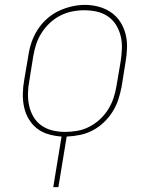

<svg xmlns="http://www.w3.org/2000/svg" viewBox="-20 -551 640 786"><path d="M198 215 232 8Q204 6 178 -1.5Q152 -9 131.5 -25Q111 -41 97.5 -64Q84 -87 78.5 -113Q73 -139 73.5 -167Q74 -195 79 -223L96 -323Q100 -351 109 -377.5Q118 -404 133.5 -428.5Q149 -453 171 -473Q193 -493 219 -505.5Q245 -518 273 -524.5Q301 -531 328 -531Q356 -531 384 -523.5Q412 -516 434.5 -500.5Q457 -485 472 -462Q487 -439 494 -411.5Q501 -384 500 -355Q499 -326 494 -297L478 -197Q473 -170 464.5 -144Q456 -118 441 -94Q426 -70 405 -50Q384 -30 359 -17Q334 -4 307 1.5Q280 7 253 8L219 215ZM246 -11Q271 -11 296.5 -15.5Q322 -20 345.5 -32Q369 -44 389 -62.5Q409 -81 423 -103.5Q437 -126 445 -150.5Q453 -175 457 -200L474 -300Q478 -326 479 -352.5Q480 -379 474 -403.5Q468 -428 455 -449Q442 -470 421.5 -484Q401 -498 376 -503.5Q351 -509 325 -509Q300 -509 275 -504Q250 -499 226.5 -487Q203 -475 183.5 -456.5Q164 -438 150 -416Q136 -394 128 -369.5Q120 -345 116 -320L100 -220Q95 -194 94.5 -168Q94 -142 99.5 -117.5Q105 -93 117.5 -72Q130 -51 150 -37Q170 -23 195 -17Q220 -11 246 -11Z"/></svg>

Font: Iosevka Etoile Thin Oblique
Style: Regular
Weight: 100
Italic angle: -9°
Designer: Belleve Invis
Foundry: Belleve Invis
Version: Version 15.5.2; ttfautohint (v1.8.4)